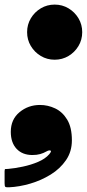

<svg xmlns="http://www.w3.org/2000/svg" viewBox="-63 -660 378 836"><path d="M55 -520Q55 -487 71.2 -459.8Q87.5 -432.5 114.8 -416.2Q142 -400 175 -400Q208 -400 235.2 -416.2Q262.5 -432.5 278.8 -459.8Q295 -487 295 -520Q295 -553 278.8 -580.2Q262.5 -607.5 235.2 -623.8Q208 -640 175 -640Q142 -640 114.8 -623.8Q87.5 -607.5 71.2 -580.2Q55 -553 55 -520ZM-16 -86Q-16 -39 9.2 -12Q34.5 15 78 15Q97.5 15 112.2 10.8Q127 6.5 139 -0.5Q150.5 -7 156.8 -4.5Q163 -2 151 12Q134 31.5 103 44.8Q72 58 36.5 65.5Q1 73 -28 75.5Q-36 76 -39.5 76Q-43 76 -43 85V138Q-43 151 -39.8 153.5Q-36.5 156 -23.5 155.5Q21 153.5 68.8 139.5Q116.5 125.5 157.8 100Q199 74.5 224.5 37.2Q250 0 250 -49Q250 -105.5 229.5 -139.2Q209 -173 177.2 -188Q145.5 -203 111 -203Q60 -203 22 -171.5Q-16 -140 -16 -86Z"/></svg>

Font: Besley Black
Style: Italic
Weight: 900
Italic angle: -13°
Designer: Owen Earl
Foundry: indestructible type*
Version: Version 2.001